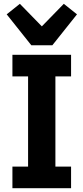

<svg xmlns="http://www.w3.org/2000/svg" viewBox="-20 -985 437 1005"><path d="M352 0H45V-113H127V-585H45V-698H352V-585H270V-113H352ZM254 -748H144L15 -910L84 -965L199 -847L314 -965L383 -910Z"/></svg>

Font: IBM Plex Sans Condensed
Style: Bold
Weight: 700
Width: 3
Designer: Mike Abbink, Paul van der Laan, Pieter van Rosmalen
Foundry: Bold Monday
Version: Version 3.201